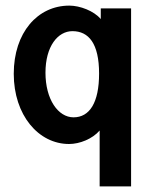

<svg xmlns="http://www.w3.org/2000/svg" viewBox="-20 -497 540 684"><path d="M227 -477C114 -477 29 -381 29 -234C29 -87 117 16 226 16C264 16 309 -2 335 -32V167H447V-467H339V-429C315 -458 265 -477 227 -477ZM238 -386C296 -386 333 -342 333 -235C333 -131 299 -79 242 -79C187 -79 142 -143 142 -238C142 -332 186 -386 238 -386Z"/></svg>

Font: Inconsolata
Style: Bold
Weight: 700
Monospace: yes
Designer: Raph Levien, Kirill Tkachev(cyreal.org)
Foundry: Raph Levien, Kirill Tkachev(cyreal.org)
Version: Version 1.014